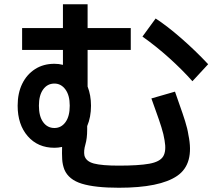

<svg xmlns="http://www.w3.org/2000/svg" viewBox="-20 -825 1040 903"><path d="M236 -130Q158 -130 110.5 -184.5Q63 -239 63 -328Q63 -387 84.5 -431Q106 -475 145 -500Q184 -525 236 -525Q257 -525 276 -520V-590H84V-693H276V-805H392V-693H595V-590H392V-418Q408 -377 408 -328Q408 -274 390 -232V-215Q390 -174 381.5 -145Q373 -116 377 -94Q384 -66 421.5 -56Q459 -46 539 -46Q632 -46 682 -55Q732 -64 747.5 -89.5Q763 -115 754 -165Q750 -192 739 -227Q728 -262 715 -297.5Q702 -333 692 -362L803 -394Q813 -364 826 -328Q839 -292 850.5 -255.5Q862 -219 866 -191Q895 -54 813.5 2Q732 58 539 58Q427 58 365 39Q303 20 283 -27Q274 -50 272.5 -76Q271 -102 272 -134Q254 -130 236 -130ZM885 -443Q837 -497 776 -552Q715 -607 650 -653L712 -738Q766 -703 832.5 -645Q899 -587 959 -523ZM236 -223Q268 -223 288 -250.5Q308 -278 308 -328Q308 -377 287.5 -404.5Q267 -432 236 -432Q203 -432 183 -404.5Q163 -377 163 -328Q163 -278 183 -250.5Q203 -223 236 -223Z"/></svg>

Font: Murecho Medium
Style: Regular
Weight: 500
Designer: Neil Summerour
Foundry: Positype
Version: Version 1.010; ttfautohint (v1.8.3)